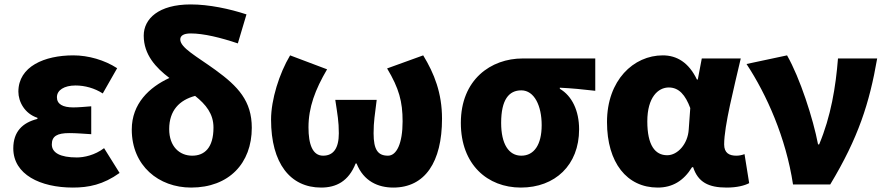

<svg xmlns="http://www.w3.org/2000/svg" viewBox="-20 -833 3999 867"><path d="M309 14C380 14 446 1 520 -52L450 -164C408 -132 359 -122 327 -122C252 -122 214 -143 214 -181C214 -218 238 -232 293 -232C324 -232 359 -229 392 -227V-353C366 -351 335 -348 311 -348C263 -348 237 -363 237 -394C237 -426 270 -447 321 -447C363 -447 407 -435 444 -411L509 -525C452 -562 379 -583 311 -583C181 -583 63 -533 63 -419C63 -374 91 -320 149 -301V-296C81 -279 40 -238 40 -163C40 -45 162 14 309 14Z M848 -130C791 -130 744 -171 744 -250C744 -334 790 -381 861 -400C910 -361 944 -319 944 -257C944 -165 903 -130 848 -130ZM1093 -768C1017 -793 924 -813 841 -813C696 -813 629 -748 629 -672C629 -586 684 -527 745 -481C654 -439 575 -365 575 -248C575 -84 697 14 843 14C1014 14 1117 -96 1117 -256C1117 -377 1055 -443 953 -517C869 -578 794 -617 794 -655C794 -671 808 -682 841 -682C900 -682 977 -663 1054 -637Z M1430 14C1498 14 1554 -14 1586 -95H1590C1622 -14 1688 14 1756 14C1899 14 1976 -101 1976 -297C1976 -413 1941 -501 1891 -583L1728 -524C1782 -434 1798 -374 1798 -285C1798 -185 1771 -130 1732 -130C1687 -130 1667 -156 1667 -231C1667 -285 1673 -315 1681 -382H1494C1504 -315 1510 -285 1510 -231C1510 -164 1486 -130 1439 -130C1391 -130 1373 -182 1373 -258C1373 -348 1403 -428 1457 -520L1290 -583C1241 -501 1204 -383 1204 -293C1204 -95 1291 14 1430 14Z M2332 14C2486 14 2595 -87 2595 -249C2595 -333 2563 -400 2508 -432V-437C2567 -434 2606 -430 2668 -423V-569H2340C2197 -569 2061 -474 2061 -278C2061 -89 2182 14 2332 14ZM2334 -130C2277 -130 2243 -183 2243 -278C2243 -383 2278 -425 2334 -425C2393 -425 2426 -355 2426 -268C2426 -180 2392 -130 2334 -130Z M2950 14C3016 14 3067 -16 3105 -78H3110C3132 -10 3180 14 3261 14C3308 14 3342 5 3363 -6L3342 -137C3329 -132 3316 -130 3305 -130C3273 -130 3250 -142 3250 -181C3250 -265 3295 -439 3325 -569H3149L3131 -474H3127C3090 -551 3036 -583 2973 -583C2841 -583 2721 -471 2721 -282C2721 -98 2811 14 2950 14ZM2993 -132C2938 -132 2903 -177 2903 -285C2903 -394 2952 -438 3000 -438C3046 -438 3075 -404 3097 -345L3090 -248C3086 -183 3040 -132 2993 -132Z M3561 0H3729C3856 -211 3906 -367 3941 -569H3764C3754 -441 3732 -307 3679 -181H3674C3652 -297 3592 -482 3534 -583L3351 -544C3442 -406 3529 -211 3561 0Z"/></svg>

Font: Noto Sans CJK JP Black
Style: Regular
Weight: 900
Designer: Ryoko NISHIZUKA (kana & ideographs); Paul D. Hunt (Latin, Greek & Cyrillic); Wenlong ZHANG (bopomofo); Sandoll Communica
Foundry: Adobe Systems Incorporated
Version: Version 1.004;PS 1.004;hotconv 1.0.82;makeotf.lib2.5.63406